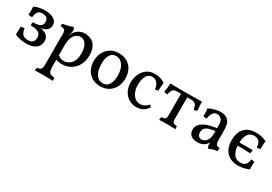

<svg xmlns="http://www.w3.org/2000/svg" viewBox="25 -1308 3394 2394"><g transform="rotate(30 1722.5 -111.0)"><path d="M204 9Q159 9 115.5 -0.5Q72 -10 40 -26Q43 -54 43.5 -81.5Q44 -109 42 -137Q54 -143 68.5 -145Q83 -147 96 -145Q101 -108 113 -84.5Q125 -61 146.5 -50Q168 -39 200 -39Q250 -39 271.5 -62Q293 -85 293 -124Q293 -169 261 -192.5Q229 -216 146 -216Q143 -227 143.5 -240.5Q144 -254 148 -263Q202 -263 231.5 -273Q261 -283 272 -301.5Q283 -320 283 -343Q283 -380 261 -399.5Q239 -419 197 -419Q155 -419 135 -395.5Q115 -372 108 -313Q95 -312 81 -313.5Q67 -315 53 -319Q56 -345 56 -375Q56 -405 53 -433Q82 -450 121.5 -458.5Q161 -467 206 -467Q291 -467 337 -437Q383 -407 383 -354Q383 -304 341 -274.5Q299 -245 223 -245V-250Q303 -250 348 -221Q393 -192 393 -130Q393 -67 344.5 -29Q296 9 204 9Z M470 245Q470 231 471 220.5Q472 210 475 202Q502 200 517 192.5Q532 185 538 166.5Q544 148 544 115V-325Q544 -349 539 -364Q534 -379 518 -387Q502 -395 469 -396Q469 -407 471 -416Q473 -425 478 -433Q509 -435 549 -445Q589 -455 612 -467Q621 -464 627.5 -454.5Q634 -445 634 -423Q634 -400 627.5 -379.5Q621 -359 610 -325L634 -306V95Q634 138 643 160.5Q652 183 672 191.5Q692 200 723 202Q726 210 727 220.5Q728 231 728 245Q713 244 692.5 243.5Q672 243 649 242.5Q626 242 602 242Q567 242 528.5 242.5Q490 243 470 245ZM717 9Q689 9 667.5 4Q646 -1 620 -9V-86Q640 -65 663.5 -51Q687 -37 722 -37Q743 -37 767.5 -45.5Q792 -54 815 -75Q838 -96 852.5 -134Q867 -172 867 -232Q867 -285 852.5 -323.5Q838 -362 812.5 -383Q787 -404 755 -404Q726 -404 698 -385.5Q670 -367 652 -325Q634 -283 634 -213L605 -319Q618 -351 627.5 -368Q637 -385 642 -393Q651 -408 670.5 -425.5Q690 -443 718 -455Q746 -467 779 -467Q838 -467 879.5 -444Q921 -421 943.5 -374Q966 -327 966 -254Q966 -180 935 -120Q904 -60 848 -25.5Q792 9 717 9Z M1272 9Q1204 9 1153 -20.5Q1102 -50 1074 -103.5Q1046 -157 1046 -229Q1046 -297 1075 -351Q1104 -405 1155 -436Q1206 -467 1272 -467Q1343 -467 1393.5 -437Q1444 -407 1471 -353.5Q1498 -300 1498 -229Q1498 -161 1469.5 -107Q1441 -53 1390.5 -22Q1340 9 1272 9ZM1280 -39Q1340 -39 1369 -88.5Q1398 -138 1398 -217Q1398 -279 1379.5 -324.5Q1361 -370 1330 -394.5Q1299 -419 1262 -419Q1204 -419 1175.5 -372Q1147 -325 1147 -250Q1147 -183 1163.5 -135.5Q1180 -88 1210 -63.5Q1240 -39 1280 -39Z M1950 -78Q1923 -35 1883 -13Q1843 9 1786 9Q1735 9 1687.5 -17.5Q1640 -44 1609 -96.5Q1578 -149 1578 -227Q1578 -287 1602 -342Q1626 -397 1672.5 -432Q1719 -467 1786 -467Q1832 -467 1870.5 -456Q1909 -445 1937 -422Q1933 -393 1931.5 -365Q1930 -337 1930 -308Q1922 -304 1908.5 -302Q1895 -300 1884 -300Q1878 -358 1850 -389Q1822 -420 1778 -420Q1729 -420 1700 -374Q1671 -328 1671 -242Q1671 -192 1687.5 -147.5Q1704 -103 1736 -75.5Q1768 -48 1814 -48Q1846 -48 1874.5 -63Q1903 -78 1925 -106Q1933 -102 1940 -94.5Q1947 -87 1950 -78Z M2121 3Q2121 -8 2122 -19.5Q2123 -31 2126 -40Q2153 -41 2167.5 -46.5Q2182 -52 2187.5 -65.5Q2193 -79 2193 -105V-438H2283V-105Q2283 -79 2288 -65.5Q2293 -52 2307.5 -46.5Q2322 -41 2349 -40Q2351 -32 2352 -20Q2353 -8 2353 3Q2328 1 2298.5 0.5Q2269 0 2240 0Q2220 0 2198 0.5Q2176 1 2156 1.5Q2136 2 2121 3ZM2049 -322Q2034 -322 2023.5 -324.5Q2013 -327 2000 -334Q2007 -370 2010.5 -402.5Q2014 -435 2014 -460Q2034 -459 2058.5 -458.5Q2083 -458 2111.5 -458Q2140 -458 2172.5 -458Q2205 -458 2241 -458Q2288 -458 2330 -458.5Q2372 -459 2408 -459.5Q2444 -460 2469 -460Q2468 -435 2470 -404.5Q2472 -374 2476 -334Q2465 -327 2452.5 -324.5Q2440 -322 2426 -322Q2422 -372 2403 -393.5Q2384 -415 2338 -415H2146Q2109 -415 2090.5 -405Q2072 -395 2064 -374.5Q2056 -354 2049 -322Z M2834 9Q2823 4 2816.5 -9Q2810 -22 2810 -50Q2810 -59 2811 -71.5Q2812 -84 2815 -94H2817Q2814 -78 2803.5 -59.5Q2793 -41 2776 -27Q2759 -12 2733 -2.5Q2707 7 2670 7Q2607 7 2574 -21.5Q2541 -50 2541 -99Q2541 -138 2559.5 -165.5Q2578 -193 2607.5 -211.5Q2637 -230 2671.5 -241Q2706 -252 2739 -258Q2772 -264 2797 -268Q2797 -309 2795.5 -332Q2794 -355 2789.5 -368.5Q2785 -382 2776 -392Q2764 -407 2748.5 -414.5Q2733 -422 2714 -422Q2681 -422 2662 -401.5Q2643 -381 2635 -354Q2627 -327 2626 -306Q2615 -306 2598.5 -307.5Q2582 -309 2574 -313Q2576 -338 2575 -369Q2574 -400 2569 -422Q2610 -443 2655.5 -455Q2701 -467 2739 -467Q2776 -467 2802.5 -456.5Q2829 -446 2845 -429Q2871 -404 2879 -363.5Q2887 -323 2887 -256V-146Q2887 -118 2891.5 -101.5Q2896 -85 2909 -77.5Q2922 -70 2949 -68Q2949 -58 2948 -45.5Q2947 -33 2943 -22Q2918 -21 2887.5 -12.5Q2857 -4 2834 9ZM2698 -48Q2720 -48 2743 -62.5Q2766 -77 2781.5 -108Q2797 -139 2797 -189V-227Q2772 -224 2744 -218.5Q2716 -213 2692 -202Q2668 -191 2653 -171.5Q2638 -152 2638 -119Q2638 -82 2656 -65Q2674 -48 2698 -48Z M3254 6Q3148 6 3088.5 -56.5Q3029 -119 3029 -232Q3029 -343 3086 -403.5Q3143 -464 3249 -464Q3292 -464 3330 -455Q3368 -446 3402 -429Q3398 -404 3396.5 -374Q3395 -344 3395 -313Q3389 -311 3381 -309Q3373 -307 3364 -306.5Q3355 -306 3346 -306Q3345 -364 3319.5 -391Q3294 -418 3247 -418Q3188 -418 3157.5 -370.5Q3127 -323 3127 -236Q3127 -144 3161 -92.5Q3195 -41 3260 -41Q3307 -41 3331.5 -64.5Q3356 -88 3362 -144Q3375 -145 3388 -142Q3401 -139 3410 -134Q3407 -108 3407 -80.5Q3407 -53 3409 -29Q3372 -12 3334 -3Q3296 6 3254 6ZM3310 -203Q3252 -207 3206.5 -207.5Q3161 -208 3121 -208V-253H3319Q3319 -241 3316.5 -226Q3314 -211 3310 -203Z"/></g></svg>

Font: Vollkorn
Style: Regular
Weight: 400
Designer: Friedrich Althausen
Foundry: Friedrich Althausen
Version: Version 5.001